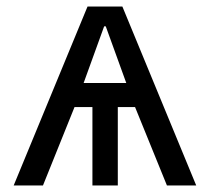

<svg xmlns="http://www.w3.org/2000/svg" viewBox="-20 -570 640 590"><path d="M249 -550H356L583 0H493L395 -241H342V0H264V-241H209L112 0H22ZM368 -315 305 -489H300L237 -315Z"/></svg>

Font: JuliaMono SemiBold
Style: Regular
Weight: 600
Monospace: yes
Designer: cormullion
Foundry: corm
Version: Version 0.055; ttfautohint (v1.8.4)